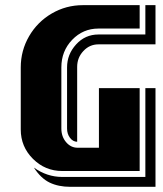

<svg xmlns="http://www.w3.org/2000/svg" viewBox="-20 -660 630 741"><path d="M580.1 61H251Q205.6 61 171.6 44.7Q137.7 28.3 110.8 -13.2Q161.6 22.9 220.2 22.9H541V-319.8H580.1ZM580.1 -488.8H359.9Q325.7 -488.8 301.8 -463.1Q277.8 -437.5 277.8 -401.9V-112.8Q261.2 -113.3 250 -128.2Q238.8 -143.1 238.8 -164.1V-399.9Q238.8 -450.2 273.7 -488.5Q308.6 -526.9 359.9 -526.9H541V-640.1H580.1ZM519 0H220.2Q154.3 0 107.2 -46.9Q60.1 -93.8 60.1 -160.2V-399.9Q60.1 -464.8 92.3 -520.3Q124.5 -575.7 179.7 -607.9Q234.9 -640.1 299.8 -640.1H519V-549.8H359.9Q300.3 -549.8 258.5 -506.3Q216.8 -462.9 216.8 -399.9V-164.1Q216.8 -132.8 235.1 -111.3Q253.4 -89.8 279.8 -89.8H361.8V-319.8H519Z"/></svg>

Font: Laconic
Style: Shadow
Weight: 900
Width: 6
Designer: Robby Woodard
Version: Version 1.000